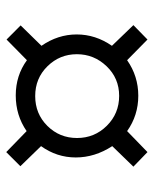

<svg xmlns="http://www.w3.org/2000/svg" viewBox="41 -659 490 612"><g transform="rotate(90 286.0 -353.0)"><path d="M191.2 -447.8Q152.8 -407.7 152.8 -353Q152.8 -298.3 191.2 -259.3Q229.5 -220.2 286.1 -220.2Q342.8 -220.2 381.3 -259Q419.9 -297.9 419.9 -353.5Q419.9 -409.2 380.9 -448.5Q341.8 -487.8 285.6 -487.8Q229.5 -487.8 191.2 -447.8ZM126 -464.8 60.1 -533.2 106 -578.1 171.9 -513.2Q222.7 -548.8 285.2 -548.8Q347.7 -548.8 397.9 -513.2L464.8 -578.1L511.2 -533.2L445.8 -465.8Q481.9 -410.2 481.9 -349.6Q481.9 -289.1 445.8 -238.8L509.8 -172.9L464.8 -127.9L397.9 -192.9Q347.7 -158.2 284.2 -158.2Q220.7 -158.2 171.9 -193.8L106 -128.9L61 -173.8L126 -240.2Q89.8 -292.5 89.8 -352.5Q89.8 -412.6 126 -464.8Z"/></g></svg>

Font: OpenSans-Regular
Style: Regular
Weight: 400
Foundry: Ascender Corporation
Version: Version 1.10